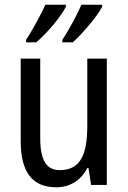

<svg xmlns="http://www.w3.org/2000/svg" viewBox="-20 -786 545 816"><path d="M414 -757V-766H326C312 -732 274 -660 245 -617V-606H289C329 -641 392 -715 414 -757ZM260 -757V-766H173C156 -729 121 -662 91 -617V-606H134C181 -646 238 -714 260 -757ZM434 -537H351V-253C351 -126 321 -63 233 -63C177 -63 151 -106 151 -199V-537H68V-186C68 -62 112 10 219 10C275 10 324 -18 351 -72H356L367 0H434Z"/></svg>

Font: Noto Sans Lao Condensed
Style: Regular
Weight: 400
Width: 3
Designer: Monotype Design Team
Foundry: Monotype Imaging Inc.
Version: Version 2.004